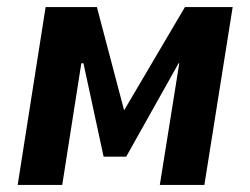

<svg xmlns="http://www.w3.org/2000/svg" viewBox="-20 -523 708 543"><path d="M30 0 109 -503H254L331 -211L503 -503H638L558 0H432L487 -344H485L337 -80H273L216 -344H210L156 0Z"/></svg>

Font: Nunito Sans 7pt Condensed ExtraBold
Style: Italic
Weight: 800
Width: 3
Italic angle: -9°
Designer: Vernon Adams
Foundry: Vernon Adams
Version: Version 3.101;gftools[0.9.27]